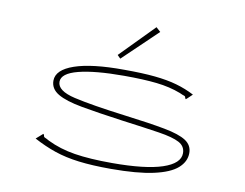

<svg xmlns="http://www.w3.org/2000/svg" viewBox="-76 -787 1151 901"><g transform="rotate(10 500.0 -336.0)"><path d="M504 10Q415 10 351 2Q287 -6 235.5 -23.5Q184 -41 132 -69L164 -97L168 -92Q168 -83 174.5 -80.5Q181 -78 195 -70Q254 -41 326 -29.5Q398 -18 505 -18Q663 -18 744 -45Q825 -72 825 -121Q825 -154 794.5 -170.5Q764 -187 696 -197.5Q628 -208 514 -223Q398 -239 320.5 -253Q243 -267 205 -289.5Q167 -312 167 -351Q167 -403 249.5 -431.5Q332 -460 486 -459Q572 -459 632 -453Q692 -447 737.5 -434Q783 -421 823 -400L802 -380L794 -373L790 -378Q790 -386 783 -388Q776 -390 761 -397Q709 -417 645.5 -424Q582 -431 490 -431Q351 -431 273.5 -411Q196 -391 196 -351Q196 -308 280 -288.5Q364 -269 528 -248Q647 -233 718.5 -219.5Q790 -206 822 -185Q854 -164 854 -127Q854 -86 819 -55Q784 -24 707 -7Q630 10 504 10ZM458 -507 443 -522 600 -682 621 -663Z"/></g></svg>

Font: Inconsolata UltraExpanded ExtraLight
Style: Regular
Weight: 200
Width: 9
Monospace: yes
Designer: Raph Levien, Cyreal, Brenton Simpson
Foundry: Raph Levien, Cyreal, Google
Version: Version 3.001; ttfautohint (v1.8.2.53-6de2)